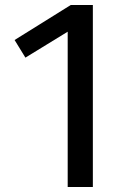

<svg xmlns="http://www.w3.org/2000/svg" viewBox="-20 -743 508 763"><path d="M349 -723H261L38 -584L81 -514L249 -617V0H349Z"/></svg>

Font: Glow Sans SC Normal Medium
Style: Regular
Weight: 600
Designer: Ryoko NISHIZUKA (kana, bopomofo & ideographs); Paul D. Hunt (Latin, Greek & Cyrillic); Sandoll Communications, Soo-young
Version: Version 0.93